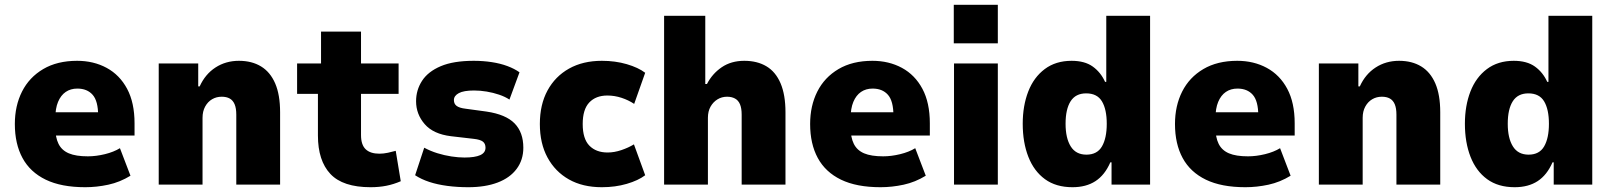

<svg xmlns="http://www.w3.org/2000/svg" viewBox="-20 -771 6733 802"><path d="M336 11Q236 11 171 -20.5Q106 -52 74 -111Q42 -170 42 -253Q42 -329 72 -388.5Q102 -448 160.5 -482.5Q219 -517 302 -517Q371 -517 425.5 -487.5Q480 -458 511 -400Q542 -342 542 -256V-205H189V-302H400L390 -287Q390 -349 367 -375Q344 -401 303 -401Q275 -401 254.5 -387Q234 -373 222.5 -345.5Q211 -318 211 -276V-240Q211 -197 224.5 -170Q238 -143 267.5 -130.5Q297 -118 347 -118Q381 -118 418 -127Q455 -136 481 -152L525 -37Q481 -10 432.5 0.5Q384 11 336 11Z M643 0V-506H808V-410H814Q837 -461 880 -489Q923 -517 978 -517Q1032 -517 1070.5 -493.5Q1109 -470 1129.5 -422.5Q1150 -375 1150 -302V0H967V-292Q967 -319 960 -335.5Q953 -352 939.5 -359.5Q926 -367 906 -367Q884 -367 866 -356.5Q848 -346 837 -326Q826 -306 826 -279V0Z M1528 11Q1412 11 1360 -44.5Q1308 -100 1308 -205V-379H1221V-506H1321V-639H1488V-506H1645V-379H1488V-207Q1488 -166 1507.5 -147.5Q1527 -129 1565 -129Q1582 -129 1600.5 -133Q1619 -137 1633 -141L1654 -14Q1624 -1 1593.5 5Q1563 11 1528 11Z M1936 11Q1890 11 1848.5 5.5Q1807 0 1773.5 -11Q1740 -22 1714 -39L1752 -154Q1778 -140 1807 -131Q1836 -122 1865.5 -117.5Q1895 -113 1920 -113Q1964 -113 1986 -123Q2008 -133 2008 -154Q2008 -171 1997 -179.5Q1986 -188 1959 -191L1864 -202Q1790 -211 1754 -252.5Q1718 -294 1718 -348Q1718 -395 1743 -433.5Q1768 -472 1821 -494.5Q1874 -517 1959 -517Q1998 -517 2034 -511.5Q2070 -506 2099.5 -495Q2129 -484 2150 -469L2108 -355Q2090 -367 2065 -375.5Q2040 -384 2013 -388.5Q1986 -393 1960 -393Q1917 -393 1896.5 -382Q1876 -371 1876 -353Q1876 -337 1887.5 -328.5Q1899 -320 1924 -317L2012 -305Q2093 -293 2129.5 -255.5Q2166 -218 2166 -154Q2166 -103 2138 -65.5Q2110 -28 2058.5 -8.5Q2007 11 1936 11Z M2494 11Q2414 11 2356.5 -21.5Q2299 -54 2267 -113Q2235 -172 2235 -253Q2235 -334 2267 -393Q2299 -452 2357 -484.5Q2415 -517 2494 -517Q2550 -517 2598 -503Q2646 -489 2675 -467L2629 -337Q2605 -353 2576 -362.5Q2547 -372 2517 -372Q2469 -372 2441.5 -343Q2414 -314 2414 -253Q2414 -191 2442 -162.5Q2470 -134 2518 -134Q2546 -134 2575.5 -144Q2605 -154 2628 -168L2675 -39Q2646 -17 2598 -3Q2550 11 2494 11Z M2754 0V-705H2926V-420H2933Q2955 -463 2994.5 -490Q3034 -517 3089 -517Q3143 -517 3181.5 -494Q3220 -471 3240.5 -423Q3261 -375 3261 -302V0H3078V-292Q3078 -319 3071 -335.5Q3064 -352 3050 -359.5Q3036 -367 3017 -367Q2995 -367 2977 -356Q2959 -345 2948 -325.5Q2937 -306 2937 -279V0Z M3658 11Q3558 11 3493 -20.5Q3428 -52 3396 -111Q3364 -170 3364 -253Q3364 -329 3394 -388.5Q3424 -448 3482.5 -482.5Q3541 -517 3624 -517Q3693 -517 3747.5 -487.5Q3802 -458 3833 -400Q3864 -342 3864 -256V-205H3511V-302H3722L3712 -287Q3712 -349 3689 -375Q3666 -401 3625 -401Q3597 -401 3576.5 -387Q3556 -373 3544.5 -345.5Q3533 -318 3533 -276V-240Q3533 -197 3546.5 -170Q3560 -143 3589.5 -130.5Q3619 -118 3669 -118Q3703 -118 3740 -127Q3777 -136 3803 -152L3847 -37Q3803 -10 3754.5 0.5Q3706 11 3658 11Z M3964 -590V-751H4148V-590ZM3965 0V-506H4148V0Z M4460 11Q4391 11 4345 -22.5Q4299 -56 4275.5 -116Q4252 -176 4252 -254Q4252 -329 4275 -388.5Q4298 -448 4344 -482.5Q4390 -517 4456 -517Q4511 -517 4544.5 -493Q4578 -469 4596 -429H4601V-705H4784V0H4623V-93H4618Q4595 -40 4556 -14.5Q4517 11 4460 11ZM4518 -125Q4563 -125 4583 -159.5Q4603 -194 4603 -254Q4603 -314 4583 -347.5Q4563 -381 4517 -381Q4473 -381 4452 -348Q4431 -315 4431 -254Q4431 -194 4452.5 -159.5Q4474 -125 4518 -125Z M5182 11Q5082 11 5017 -20.5Q4952 -52 4920 -111Q4888 -170 4888 -253Q4888 -329 4918 -388.5Q4948 -448 5006.5 -482.5Q5065 -517 5148 -517Q5217 -517 5271.5 -487.5Q5326 -458 5357 -400Q5388 -342 5388 -256V-205H5035V-302H5246L5236 -287Q5236 -349 5213 -375Q5190 -401 5149 -401Q5121 -401 5100.5 -387Q5080 -373 5068.5 -345.5Q5057 -318 5057 -276V-240Q5057 -197 5070.5 -170Q5084 -143 5113.5 -130.5Q5143 -118 5193 -118Q5227 -118 5264 -127Q5301 -136 5327 -152L5371 -37Q5327 -10 5278.5 0.5Q5230 11 5182 11Z M5489 0V-506H5654V-410H5660Q5683 -461 5726 -489Q5769 -517 5824 -517Q5878 -517 5916.5 -493.5Q5955 -470 5975.5 -422.5Q5996 -375 5996 -302V0H5813V-292Q5813 -319 5806 -335.5Q5799 -352 5785.5 -359.5Q5772 -367 5752 -367Q5730 -367 5712 -356.5Q5694 -346 5683 -326Q5672 -306 5672 -279V0Z M6307 11Q6238 11 6192 -22.5Q6146 -56 6122.5 -116Q6099 -176 6099 -254Q6099 -329 6122 -388.5Q6145 -448 6191 -482.5Q6237 -517 6303 -517Q6358 -517 6391.5 -493Q6425 -469 6443 -429H6448V-705H6631V0H6470V-93H6465Q6442 -40 6403 -14.5Q6364 11 6307 11ZM6365 -125Q6410 -125 6430 -159.5Q6450 -194 6450 -254Q6450 -314 6430 -347.5Q6410 -381 6364 -381Q6320 -381 6299 -348Q6278 -315 6278 -254Q6278 -194 6299.5 -159.5Q6321 -125 6365 -125Z"/></svg>

Font: Nunito Sans 7pt SemiCondensed Black
Style: Regular
Weight: 900
Width: 4
Designer: Vernon Adams
Foundry: Vernon Adams
Version: Version 3.101;gftools[0.9.27]